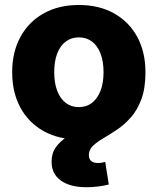

<svg xmlns="http://www.w3.org/2000/svg" viewBox="-20 -559 644 785"><path d="M302.2 11.2Q219.7 11.2 158.4 -22.9Q97.2 -57.1 63.5 -118.9Q29.8 -180.7 29.8 -263.7Q29.8 -346.2 63.5 -408Q97.2 -469.7 158.4 -504.2Q219.7 -538.6 302.2 -538.6Q385.3 -538.6 446.5 -504.2Q507.8 -469.7 541.3 -408Q574.7 -346.2 574.7 -263.7Q574.7 -180.7 541.3 -118.9Q507.8 -57.1 446.5 -22.9Q385.3 11.2 302.2 11.2ZM302.2 -121.1Q333.5 -121.1 356 -138.4Q378.4 -155.8 390.9 -187.7Q403.3 -219.7 403.3 -263.7Q403.3 -308.6 390.9 -340.3Q378.4 -372.1 356 -389.2Q333.5 -406.2 302.2 -406.2Q272 -406.2 249 -389.2Q226.1 -372.1 213.9 -340.3Q201.7 -308.6 201.7 -263.7Q201.7 -219.7 213.9 -187.7Q226.1 -155.8 248.8 -138.4Q271.5 -121.1 302.2 -121.1ZM334 206.5Q266.6 206.5 228.8 179.2Q190.9 151.9 190.9 102.5Q190.9 67.4 208.5 42.7Q226.1 18.1 255.4 -0.5Q284.7 -19 319.8 -35.6Q355 -52.2 389.9 -71Q424.8 -89.8 454.1 -115.2Q483.4 -140.6 501 -176.5Q518.6 -212.4 518.6 -263.7H574.7Q574.7 -198.2 558.1 -153.6Q541.5 -108.9 515.1 -79.1Q488.8 -49.3 459 -29.3Q429.2 -9.3 402.8 6.1Q376.5 21.5 359.9 37.4Q343.3 53.2 343.3 75.2Q343.3 90.8 352.5 99.1Q361.8 107.4 380.9 107.4Q388.7 107.4 395.8 106.2Q402.8 105 410.2 103L424.8 195.3Q406.7 200.2 381.8 203.4Q356.9 206.5 334 206.5Z"/></svg>

Font: Inter 24pt ExtraBold
Style: Regular
Weight: 800
Designer: Rasmus Andersson
Foundry: rsms
Version: Version 4.001;git-66647c0bb